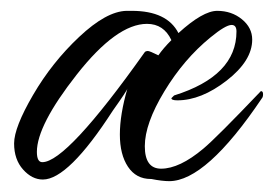

<svg xmlns="http://www.w3.org/2000/svg" viewBox="-20 -293 514 354"><path d="M223 -273Q288 -273 309 -232Q354 -273 380.5 -273Q407 -273 426 -257.5Q445 -242 445 -220Q445 -181 398 -144.5Q351 -108 307 -108Q296 -108 296 -112L301 -117Q416 -153 416 -235Q416 -247 407 -247Q396 -247 368 -224Q319 -184 283 -124.5Q247 -65 247 -23.5Q247 18 277 18Q311 18 355 -19Q379 -39 461 -125Q465 -125 465 -119.5Q465 -114 463 -112Q360 41 292 41Q279 41 259 37H258Q231 37 216 14.5Q201 -8 201 -45Q201 -82 215 -130Q215 -127 188 -89Q106 38 59 38Q39 38 22.5 19.5Q6 1 6 -28.5Q6 -58 41 -118Q76 -178 126 -225Q176 -272 213 -273ZM251 -249Q195 -249 121.5 -155.5Q48 -62 48 -13Q48 6 58 6Q103 6 247 -197Q249 -199 252.5 -199Q256 -199 272 -191Q281 -204 296 -219Q282 -249 251 -249Z"/></svg>

Font: Qwigley
Style: Regular
Weight: 400
Designer: Robert E. Leuschke
Foundry: Robert E. Leuschke
Version: Version 1.003